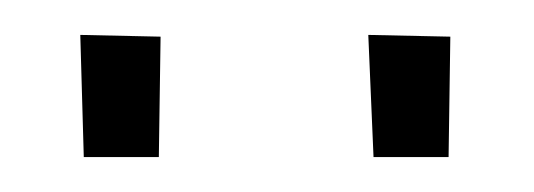

<svg xmlns="http://www.w3.org/2000/svg" viewBox="-20 -725 306 110"><path d="M237 -635H194L191 -705L238 -704ZM71 -635H28L26 -705L72 -704Z"/></svg>

Font: Truculenta ExtraLight
Style: Regular
Weight: 250
Version: Version 1.002